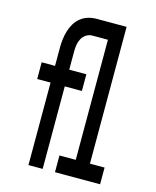

<svg xmlns="http://www.w3.org/2000/svg" viewBox="-111 -812 722 888"><g transform="rotate(15 250.0 -367.5)"><path d="M111 0V-395H47V-475H111V-563Q111 -583 113.5 -603.5Q116 -624 122 -643.5Q128 -663 138.5 -680.5Q149 -698 165.5 -711Q182 -724 201.5 -729.5Q221 -735 242 -735H384V-80H454V0H238V-80H316V-655H242Q226 -655 212.5 -646.5Q199 -638 191.5 -624Q184 -610 181.5 -594.5Q179 -579 179 -563V-475H261V-395H179V0Z"/></g></svg>

Font: Iosevka Custom Medium
Style: Regular
Weight: 500
Monospace: yes
Designer: Belleve Invis
Foundry: Belleve Invis
Version: Version 32.5.0; ttfautohint (v1.8.4)